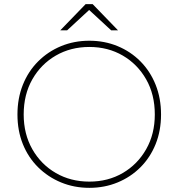

<svg xmlns="http://www.w3.org/2000/svg" viewBox="-20 -894 859 924"><path d="M410 10Q483 10 546 -16Q609 -42 656 -89Q703 -136 729 -200.5Q755 -265 755 -343Q755 -421 729 -486Q703 -551 656 -598.5Q609 -646 546 -672Q483 -698 410 -698Q337 -698 274 -672Q211 -646 163.5 -598.5Q116 -551 90 -486Q64 -421 64 -343Q64 -265 90 -200.5Q116 -136 163.5 -89Q211 -42 274 -16Q337 10 410 10ZM410 -20Q320 -20 248.5 -61.5Q177 -103 135.5 -176Q94 -249 94 -343Q94 -439 135.5 -512Q177 -585 248.5 -626.5Q320 -668 410 -668Q500 -668 571 -626.5Q642 -585 683.5 -512Q725 -439 725 -343Q725 -249 683.5 -176Q642 -103 571 -61.5Q500 -20 410 -20ZM392 -874 270 -748H303L409 -846L515 -748H548L426 -874Z"/></svg>

Font: Roundo Variable
Style: Regular
Weight: 200
Designer: Shiva Nallaperumal
Foundry: Indian Type Foundry
Version: Version 2.000